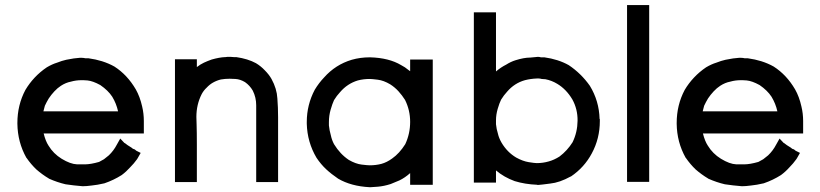

<svg xmlns="http://www.w3.org/2000/svg" viewBox="-20 -740 3292 771"><path d="M557.6 -236.3V-233.4V-228.5V-222.7V-204.1H155.3Q163.1 -172.9 174.8 -155.3Q194.3 -123 227.5 -102.5Q262.7 -81.1 289.1 -80.1Q314.5 -80.1 323.2 -80.1Q332 -80.1 346.7 -82.5Q361.3 -85 377.9 -89.8Q387.7 -94.7 397.5 -100.6Q407.2 -108.4 417 -116.2Q436.5 -134.8 449.2 -159.2L462.9 -183.6L479.5 -166Q482.4 -165 484.4 -163.1Q488.3 -160.2 492.2 -157.2Q504.9 -149.4 508.3 -147Q511.7 -144.5 513.7 -142.6L519.5 -140.6L521.5 -139.6Q525.4 -136.7 527.3 -134.8L544.9 -126Q534.2 -106.4 532.7 -104.5Q531.2 -102.5 530.3 -100.6Q517.6 -83 502.9 -68.4Q487.3 -50.8 468.8 -37.1Q436.5 -16.6 399.4 -3.9Q370.1 2.9 348.6 4.9Q327.1 7.8 312.5 7.8H311.5Q275.4 4.9 243.2 0Q210 -7.8 176.8 -22.5L175.8 -23.4Q149.4 -39.1 126 -59.6Q104.5 -80.1 86.9 -105.5L85.9 -106.4Q50.8 -168.9 49.8 -243.2V-246.1Q49.8 -318.4 82 -378.9Q97.7 -405.3 119.1 -428.2Q140.6 -451.2 168 -469.7Q189.5 -482.4 209 -488.3Q228.5 -496.1 246.1 -500Q279.3 -506.8 299.8 -507.8H308.6Q316.4 -507.8 323.2 -505.9H334H335.9Q364.3 -502 389.6 -494.1Q417 -485.4 439.5 -472.7Q491.2 -439.5 525.4 -380.9Q542 -351.6 550.8 -312.5Q557.6 -284.2 557.6 -253.9Q557.6 -246.1 557.6 -239.3ZM154.3 -293H454.1Q447.3 -324.2 430.7 -351.6Q414.1 -377 382.8 -398.4Q352.5 -415 331.1 -417Q317.4 -418 314.5 -418Q311.5 -418 310.1 -418Q308.6 -418 307.6 -418Q285.2 -418 264.6 -412.1Q244.1 -408.2 224.6 -395.5Q210.9 -386.7 198.2 -373Q185.5 -359.4 175.8 -344.7Q167 -330.1 160.2 -315.4Q157.2 -303.7 154.3 -293Z M770.5 -120.1V-82V-54.7V-27.3V-8.8H752.9H751H747.1H737.3H727.5H721.7H715.8H709H700.2H682.6V-502H700.2H703.1H707H715.8H725.6H731.4H737.3H745.1H752.9H770.5V-484.4V-482.4V-478.5V-470.7Q784.2 -481.4 798.8 -488.3Q813.5 -495.1 830.1 -501Q861.3 -509.8 883.8 -510.7H884.8H885.7Q889.6 -510.7 893.6 -511.7H898.4H905.3Q911.1 -511.7 918.9 -510.7H927.7H928.7Q975.6 -503.9 1007.8 -486.3Q1027.3 -474.6 1043 -458Q1060.5 -440.4 1070.3 -422.9Q1091.8 -383.8 1093.8 -344.7Q1096.7 -308.6 1096.7 -268.6V-8.8H1079.1H1077.1H1073.2H1063.5H1053.7H1047.9H1042H1034.2H1026.4H1008.8V-317.4Q1008.8 -348.6 995.1 -376Q983.4 -396.5 963.9 -410.2Q944.3 -421.9 925.3 -422.9Q906.2 -423.8 902.3 -423.8Q883.8 -423.8 867.2 -420.9Q850.6 -417 835 -408.2Q821.3 -400.4 809.6 -387.7Q797.9 -377 790 -362.3Q768.6 -320.3 768.6 -270.5Q768.6 -269.5 769.5 -239.7Q770.5 -210 770.5 -158.2Z M1627 -458V-470.7V-483.4V-501H1645.5H1648.4H1652.3H1655.3H1657.2H1664.1H1671.9H1677.7H1683.6H1691.4H1699.2H1717.8V2H1699.2H1697.3H1693.4H1683.6H1673.8H1668H1662.1H1654.3H1645.5H1627V-15.6V-17.6V-21.5V-42V-44.9Q1606.4 -26.4 1584 -15.6Q1566.4 -7.8 1548.8 -1Q1521.5 7.8 1496.6 9.8Q1471.7 11.7 1468.3 11.7Q1464.8 11.7 1464.8 11.7H1463.9Q1389.6 7.8 1337.9 -22.5Q1310.5 -41 1289.6 -60.5Q1268.6 -80.1 1251 -106.4Q1213.9 -168.9 1211.9 -243.2V-244.1V-250Q1211.9 -319.3 1244.1 -379.9Q1260.7 -407.2 1281.2 -428.7Q1327.1 -480.5 1392.6 -500Q1426.8 -509.8 1464.8 -509.8H1465.8Q1542 -507.8 1590.8 -478.5Q1606.4 -470.7 1620.1 -459Q1625 -455.1 1627 -454.1ZM1300.8 -250Q1300.8 -249 1300.8 -244.1V-242.2V-236.3Q1302.7 -216.8 1308.6 -196.3Q1312.5 -177.7 1321.3 -161.1Q1345.7 -121.1 1380.9 -97.7Q1408.2 -82 1432.1 -79.1Q1456.1 -76.2 1464.8 -76.2Q1489.3 -76.2 1511.7 -82Q1533.2 -87.9 1554.7 -103.5Q1584 -124 1607.4 -161.1Q1627 -203.1 1627 -250.5Q1627 -297.9 1606.4 -338.9Q1594.7 -357.4 1580.1 -373.5Q1565.4 -389.6 1546.9 -401.4Q1520.5 -417 1497.1 -419.9Q1473.6 -422.9 1464.8 -422.9Q1439.5 -422.9 1417 -417Q1375 -404.3 1345.7 -370.1Q1332 -355.5 1321.3 -337.9Q1314.5 -323.2 1307.6 -299.3Q1300.8 -275.4 1300.8 -250Z M1971.7 -49.8V-37.1V-24.4V-6.8H1953.1H1951.2H1947.3H1938.5H1928.7H1921.9H1916H1909.2H1901.4H1882.8V-690.4H1901.4H1903.3H1907.2H1916H1925.8H1931.6H1938.5H1946.3H1953.1H1971.7V-453.1Q1991.2 -469.7 2012.7 -480.5Q2031.2 -492.2 2049.8 -498Q2084 -508.8 2109.4 -508.8Q2134.8 -511.7 2140.1 -511.7Q2145.5 -511.7 2152.3 -509.8H2164.1H2166Q2221.7 -502 2263.7 -478.5Q2313.5 -445.3 2348.6 -395.5Q2385.7 -335 2387.7 -262.7L2388.7 -261.7V-253.9Q2388.7 -183.6 2356.4 -124Q2326.2 -67.4 2272.5 -31.2H2271.5Q2227.5 -6.8 2189.5 -2.9Q2153.3 2 2138.7 2.9L2137.7 2Q2087.9 0 2046.9 -12.7Q2003.9 -28.3 1971.7 -55.7ZM2143.6 -424.8H2135.7Q2110.4 -423.8 2087.9 -418Q2045.9 -406.2 2016.6 -372.1Q2002.9 -357.4 1992.2 -339.8Q1985.4 -326.2 1978.5 -302.7Q1971.7 -279.3 1971.7 -256.8Q1971.7 -252 1971.7 -247.1V-241.2Q1973.6 -221.7 1979.5 -203.1Q1983.4 -185.5 1994.1 -167Q2016.6 -128.9 2052.7 -107.4Q2079.1 -92.8 2103 -88.9Q2127 -85 2135.7 -85Q2160.2 -85 2183.6 -91.8Q2205.1 -97.7 2226.6 -111.3Q2257.8 -134.8 2279.3 -168.9Q2298.8 -209 2299.3 -255.4Q2299.8 -301.8 2278.3 -340.8Q2253.9 -381.8 2217.8 -403.3Q2195.3 -417 2169.9 -421.9Q2166 -421.9 2161.6 -422.4Q2157.2 -422.9 2156.2 -422.9H2154.3Q2149.4 -424.8 2143.6 -424.8Z M2498 -9.8V-719.7H2516.6H2519.5H2522.5H2531.2H2541H2546.9H2553.7H2561.5H2568.4H2586.9V-9.8H2568.4H2566.4H2563.5H2553.7H2543.9H2538.1H2531.2H2524.4H2516.6Z M3205.1 -236.3V-233.4V-228.5V-222.7V-204.1H2802.7Q2810.5 -172.9 2822.3 -155.3Q2841.8 -123 2875 -102.5Q2910.2 -81.1 2936.5 -80.1Q2961.9 -80.1 2970.7 -80.1Q2979.5 -80.1 2994.1 -82.5Q3008.8 -85 3025.4 -89.8Q3035.2 -94.7 3044.9 -100.6Q3054.7 -108.4 3064.5 -116.2Q3084 -134.8 3096.7 -159.2L3110.4 -183.6L3127 -166Q3129.9 -165 3131.8 -163.1Q3135.7 -160.2 3139.6 -157.2Q3152.3 -149.4 3155.8 -147Q3159.2 -144.5 3161.1 -142.6L3167 -140.6L3168.9 -139.6Q3172.9 -136.7 3174.8 -134.8L3192.4 -126Q3181.6 -106.4 3180.2 -104.5Q3178.7 -102.5 3177.7 -100.6Q3165 -83 3150.4 -68.4Q3134.8 -50.8 3116.2 -37.1Q3084 -16.6 3046.9 -3.9Q3017.6 2.9 2996.1 4.9Q2974.6 7.8 2960 7.8H2959Q2922.9 4.9 2890.6 0Q2857.4 -7.8 2824.2 -22.5L2823.2 -23.4Q2796.9 -39.1 2773.4 -59.6Q2752 -80.1 2734.4 -105.5L2733.4 -106.4Q2698.2 -168.9 2697.3 -243.2V-246.1Q2697.3 -318.4 2729.5 -378.9Q2745.1 -405.3 2766.6 -428.2Q2788.1 -451.2 2815.4 -469.7Q2836.9 -482.4 2856.4 -488.3Q2876 -496.1 2893.6 -500Q2926.8 -506.8 2947.3 -507.8H2956.1Q2963.9 -507.8 2970.7 -505.9H2981.4H2983.4Q3011.7 -502 3037.1 -494.1Q3064.5 -485.4 3086.9 -472.7Q3138.7 -439.5 3172.9 -380.9Q3189.5 -351.6 3198.2 -312.5Q3205.1 -284.2 3205.1 -253.9Q3205.1 -246.1 3205.1 -239.3ZM2801.8 -293H3101.6Q3094.7 -324.2 3078.1 -351.6Q3061.5 -377 3030.3 -398.4Q3000 -415 2978.5 -417Q2964.8 -418 2961.9 -418Q2959 -418 2957.5 -418Q2956.1 -418 2955.1 -418Q2932.6 -418 2912.1 -412.1Q2891.6 -408.2 2872.1 -395.5Q2858.4 -386.7 2845.7 -373Q2833 -359.4 2823.2 -344.7Q2814.5 -330.1 2807.6 -315.4Q2804.7 -303.7 2801.8 -293Z"/></svg>

Font: LeFont
Style: Default
Weight: 400
Designer: Leryon MEDIA
Version: Version 1.0